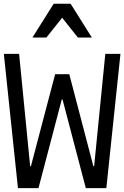

<svg xmlns="http://www.w3.org/2000/svg" viewBox="-24 -981 648 1001"><path d="M69.6 0H176.6L298 -462.4H302L423.4 0H530.4L604 -700H525L466.8 -114.4H462.8L337.2 -594H263.4L137.2 -114.4H133.2L75.6 -700H-4ZM145.2 -785.4H218L300 -888.6L382 -785.4H454.8L344.2 -961.4H255.8Z"/></svg>

Font: CommitMonoV143 ExtLt
Style: Regular
Weight: 200
Monospace: yes
Designer: Eigil Nikolajsen
Foundry: Eigil Nikolajsen
Version: Version 1.143